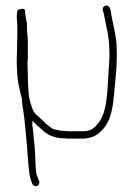

<svg xmlns="http://www.w3.org/2000/svg" viewBox="-20 -477 470 676"><path d="M39 -265C39 -252 39 -240 40 -230L42 -202C44 -181 49 -165 53 -145L57 -131V-127C58 -112 60 -99 62 -87C66 -66 73 15 75 38C77 65 81 137 88 155L94 171C101 185 122 178 118 161L112 146C107 136 106 119 105 96C103 39 101 29 95 -29C94 -33 94 -37 94 -40V-52L113 -33C117 -30 122 -26 127 -21C145 -3 171 10 207 10H208C212 11 218 11 224 11H278C301 8 311 4 327 -7C336 -16 349 -27 355 -39V-40C371 -62 379 -109 382 -148C385 -188 391 -230 391 -270C392 -280 391 -292 391 -303C391 -350 376 -395 370 -438L367 -448C361 -465 338 -457 342 -441L345 -431C352 -391 365 -350 365 -301C365 -291 366 -283 365 -272C365 -261 364 -250 363 -237C358 -171 361 -79 322 -39C313 -27 298 -15 276 -15H225C219 -15 215 -15 207 -16C195 -16 183 -19 173 -21H172C160 -25 153 -33 145 -39H144C130 -53 131 -53 114 -68C94 -82 93 -100 85 -122V-123L82 -135V-136C80 -162 78 -184 78 -212C78 -226 77 -239 77 -249C77 -259 77 -266 78 -272V-334C78 -347 75 -362 75 -375V-394C73 -409 68 -422 68 -440C68 -444 65 -446 58 -446C50 -446 42 -442 41 -440C40 -432 39 -424 39 -420C39 -415 39 -409 40 -405V-404C40 -400 41 -392 41 -383V-351C41 -325 39 -290 39 -265ZM53 -150ZM57 -132ZM78 -217ZM112 146ZM114 -73Z"/></svg>

Font: Stray Cat
Style: Lt
Weight: 300
Version: Version 1.0